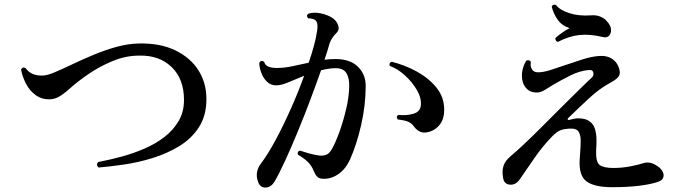

<svg xmlns="http://www.w3.org/2000/svg" viewBox="-20 -806 3040 839"><path d="M411 -74Q398 -85 409 -98Q457 -107 509 -121Q561 -135 610 -156Q659 -177 698 -207Q737 -237 760.5 -277Q784 -317 784 -369Q784 -461 730 -513Q676 -565 589 -563Q529 -563 471.5 -539Q414 -515 366 -482Q318 -449 285 -419Q258 -395 238 -383.5Q218 -372 193 -372Q161 -372 135.5 -390.5Q110 -409 94 -439.5Q78 -470 72 -502Q79 -516 92 -508Q117 -473 170 -476Q188 -477 221 -491Q254 -505 297 -525.5Q340 -546 389 -566.5Q438 -587 488.5 -601Q539 -615 587 -616Q680 -618 746 -586Q812 -554 847 -499Q882 -444 882 -373Q882 -301 849.5 -250.5Q817 -200 763.5 -167.5Q710 -135 647 -115.5Q584 -96 522 -87Q460 -78 411 -74Z M1109 -8Q1091 -53 1120 -91Q1151 -132 1185 -195.5Q1219 -259 1251.5 -332Q1284 -405 1309 -475Q1272 -460 1240.5 -446.5Q1209 -433 1187 -433Q1162 -433 1145.5 -450Q1129 -467 1121 -490Q1113 -513 1113 -532Q1122 -545 1134 -536Q1139 -520 1153.5 -514.5Q1168 -509 1190 -509Q1222 -509 1257 -516.5Q1292 -524 1329 -532Q1358 -616 1366 -673Q1371 -705 1359 -717Q1354 -722 1344 -724Q1334 -726 1327 -726Q1316 -737 1327 -746Q1350 -754 1379.5 -748Q1409 -742 1429 -730Q1449 -718 1457 -697.5Q1465 -677 1451 -663Q1441 -653 1433 -641.5Q1425 -630 1420 -616Q1416 -601 1410.5 -583Q1405 -565 1398 -545Q1422 -548 1446 -548Q1510 -548 1544 -514.5Q1578 -481 1578 -431Q1578 -346 1558 -259Q1538 -172 1509 -108Q1489 -65 1456 -43.5Q1423 -22 1388 -25Q1373 -26 1365 -35Q1357 -44 1350 -61Q1342 -81 1326.5 -97Q1311 -113 1282 -130Q1277 -144 1291 -148Q1308 -142 1333 -135Q1358 -128 1378 -126Q1393 -125 1406 -130Q1419 -135 1430 -154Q1446 -182 1463 -229Q1480 -276 1492.5 -329Q1505 -382 1506 -428Q1507 -464 1494 -486Q1481 -508 1447 -508Q1431 -508 1415 -505.5Q1399 -503 1383 -499Q1362 -439 1336 -370Q1310 -301 1282 -233Q1254 -165 1227.5 -107Q1201 -49 1180 -13Q1165 12 1142 13.5Q1119 15 1109 -8ZM1840 -227Q1811 -224 1789 -253Q1779 -267 1765 -273.5Q1751 -280 1718 -284Q1709 -297 1721 -304Q1756 -300 1786.5 -309Q1817 -318 1819 -346Q1822 -378 1801.5 -413Q1781 -448 1749 -477Q1717 -506 1683 -518Q1679 -533 1692 -536Q1749 -522 1801 -493.5Q1853 -465 1886.5 -424Q1920 -383 1921 -330Q1922 -284 1898.5 -257.5Q1875 -231 1840 -227Z M2655 12Q2578 12 2543.5 -13Q2509 -38 2513 -108Q2513 -115 2514 -121.5Q2515 -128 2515 -135Q2517 -163 2517.5 -188Q2518 -213 2509.5 -228.5Q2501 -244 2477 -244Q2451 -244 2432.5 -238Q2414 -232 2392 -209Q2350 -166 2314.5 -114Q2279 -62 2251 -22Q2242 -9 2231 -3.5Q2220 2 2209 1Q2181 -1 2178 -32Q2173 -60 2180.5 -82Q2188 -104 2212 -124Q2237 -145 2272 -178Q2307 -211 2346 -250Q2385 -289 2424 -328Q2463 -367 2496.5 -400Q2530 -433 2552 -454Q2565 -465 2569.5 -471Q2574 -477 2573 -484Q2573 -502 2553 -500Q2514 -497 2473 -476.5Q2432 -456 2398 -436Q2381 -426 2364 -415Q2347 -404 2332 -402Q2304 -400 2287 -413.5Q2270 -427 2264 -449Q2258 -472 2262.5 -496.5Q2267 -521 2280 -541Q2293 -547 2300 -535Q2296 -518 2304 -504Q2312 -490 2331 -490Q2354 -490 2385.5 -500Q2417 -510 2453 -522.5Q2489 -535 2525.5 -546.5Q2562 -558 2593 -561Q2631 -565 2656 -548Q2681 -531 2688 -496Q2691 -477 2677.5 -465Q2664 -453 2643 -442Q2600 -419 2553.5 -376Q2507 -333 2463 -290Q2459 -286 2461 -283.5Q2463 -281 2467 -282Q2475 -284 2486 -286.5Q2497 -289 2505 -289Q2538 -289 2555.5 -276.5Q2573 -264 2579.5 -243.5Q2586 -223 2586.5 -198.5Q2587 -174 2585 -150Q2585 -149 2585 -148Q2583 -98 2600.5 -85Q2618 -72 2661 -72Q2699 -72 2736.5 -79.5Q2774 -87 2795 -94Q2805 -97 2819.5 -95Q2834 -93 2856 -78Q2870 -68 2876.5 -54Q2883 -40 2877 -27.5Q2871 -15 2848 -9Q2815 1 2766.5 6.5Q2718 12 2655 12ZM2418 -623Q2412 -624 2409 -629Q2406 -634 2407 -640Q2418 -650 2435.5 -662.5Q2453 -675 2469 -683Q2435 -694 2416.5 -720.5Q2398 -747 2391 -777Q2393 -783 2399 -785Q2405 -787 2410 -784Q2426 -762 2468 -748.5Q2510 -735 2563 -739Q2586 -741 2604.5 -733Q2623 -725 2632 -713Q2649 -695 2650 -677.5Q2651 -660 2641.5 -650Q2632 -640 2615 -644Q2557 -658 2511.5 -653Q2466 -648 2418 -623Z"/></svg>

Font: Zen Old Mincho SemiBold
Style: Regular
Weight: 600
Version: Version 1.500